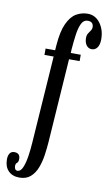

<svg xmlns="http://www.w3.org/2000/svg" viewBox="-169 -808 622 1070"><g transform="rotate(10 142.0 -273.0)"><path d="M20.5 210Q-19.5 210 -42.2 186.5Q-65 163 -65 121.5Q-65 100.5 -56.5 87.8Q-48 75 -31 75Q2 75 2 108Q2 125.5 -6 131.2Q-14 137 -14 150.5Q-14 160.5 -9.8 167.5Q-5.5 174.5 4 174.5Q21.5 174.5 32.5 149Q43.5 123.5 49.5 84.8Q55.5 46 58 6.5L92 -487.5H40V-523.5H94L96 -551Q102 -631.5 122.8 -676Q143.5 -720.5 173.5 -738Q203.5 -755.5 238 -755.5Q282 -755.5 309.2 -718.2Q336.5 -681 336.5 -627.5Q336.5 -598 324.8 -581.2Q313 -564.5 293.5 -564.5Q274.5 -564.5 263 -580.2Q251.5 -596 251.5 -620.5Q251.5 -636.5 258 -647Q264.5 -657.5 271 -666.2Q277.5 -675 277.5 -685Q277.5 -717 245 -717Q222 -717 210 -692.8Q198 -668.5 192.5 -629Q187 -589.5 183.5 -544.5L182.5 -523.5H239V-487.5H179L146.5 -11.5Q144 22.5 138.5 61Q133 99.5 120.2 133.2Q107.5 167 83.5 188.5Q59.5 210 20.5 210Z"/></g></svg>

Font: Imbue 10pt SemiBold
Style: Regular
Weight: 600
Designer: Tyler Finck
Foundry: Etcetera Type Company
Version: Version 1.102; ttfautohint (v1.8.3)